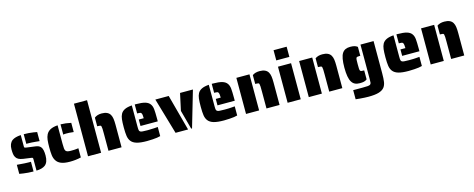

<svg xmlns="http://www.w3.org/2000/svg" viewBox="-38 -1579 6471 2621"><g transform="rotate(-15 3197.0 -268.5)"><path d="M383 -376Q321 -382 283 -382H250V-518Q321 -518 385 -508L435 -499V-371Q416 -372 383 -376ZM290 -155Q290 -170 285 -174Q280 -178 264 -180L156 -195Q116 -201 91.5 -214Q67 -227 55 -249Q43 -268 39 -295Q35 -322 35 -362Q35 -444 84 -482Q125 -512 208 -517V-360Q208 -345 212 -340.5Q216 -336 237 -333L357 -317Q383 -314 402 -306.5Q421 -299 434 -284Q463 -252 463 -161Q463 -65 414 -27Q371 5 290 7ZM108 -2 51 -11V-139Q91 -135 159 -131Q197 -129 213 -129H248V8Q168 7 108 -2Z M886 -373Q861 -377 814 -377Q783 -377 770 -373V-518Q841 -517 917 -500V-370ZM571 -67Q551 -99 545.5 -142Q540 -185 540 -254Q540 -317 545 -359Q550 -401 566 -433Q585 -470 623.5 -490.5Q662 -511 728 -516V-255Q728 -211 730.5 -189Q733 -167 741 -155Q750 -143 766.5 -138Q783 -133 814 -133Q867 -133 887 -136L921 -140V-10Q847 8 763 8Q685 8 639 -11Q593 -30 571 -67Z M1020 -743H1205V0H1020ZM1309 -241Q1309 -294 1308 -311Q1306 -339 1303 -348Q1299 -358 1289 -360.5Q1279 -363 1257 -363H1247V-485Q1287 -517 1349 -517Q1439 -517 1470 -462Q1484 -438 1489 -403.5Q1494 -369 1494 -319V0H1309Z M1819 -305H1889Q1889 -361 1878 -377Q1872 -386 1862 -388.5Q1852 -391 1833 -391H1819V-518H1833Q1919 -518 1965.5 -504Q2012 -490 2034 -458Q2054 -430 2058.5 -386Q2063 -342 2063 -254V-214H1819ZM1630 -57Q1607 -87 1600 -131.5Q1593 -176 1593 -254Q1593 -326 1598 -368.5Q1603 -411 1619 -441Q1637 -474 1674.5 -492.5Q1712 -511 1777 -516V-214Q1777 -180 1780 -165.5Q1783 -151 1794 -144Q1806 -136 1831 -135Q1863 -133 1899 -133Q1963 -133 1992 -136L2043 -140V-11Q2003 1 1933 5Q1899 8 1853 8Q1761 8 1708.5 -7.5Q1656 -23 1630 -57Z M2108 -510H2297L2434 0H2257ZM2405 -270 2457 -510H2639L2490 0H2478Z M2907 -305H2977Q2977 -361 2966 -377Q2960 -386 2950 -388.5Q2940 -391 2921 -391H2907V-518H2921Q3007 -518 3053.5 -504Q3100 -490 3122 -458Q3142 -430 3146.5 -386Q3151 -342 3151 -254V-214H2907ZM2718 -57Q2695 -87 2688 -131.5Q2681 -176 2681 -254Q2681 -326 2686 -368.5Q2691 -411 2707 -441Q2725 -474 2762.5 -492.5Q2800 -511 2865 -516V-214Q2865 -180 2868 -165.5Q2871 -151 2882 -144Q2894 -136 2919 -135Q2951 -133 2987 -133Q3051 -133 3080 -136L3131 -140V-11Q3091 1 3021 5Q2987 8 2941 8Q2849 8 2796.5 -7.5Q2744 -23 2718 -57Z M3542 -241Q3542 -294 3541 -311Q3539 -339 3536 -348Q3532 -358 3522 -360.5Q3512 -363 3490 -363H3480V-488Q3519 -517 3582 -517Q3672 -517 3703 -462Q3717 -438 3722 -403.5Q3727 -369 3727 -319V0H3542ZM3253 -510H3438V0H3253Z M3841 -743H4026V-599H3841ZM3841 -510H4026V0H3841Z M4429 -241Q4429 -294 4428 -311Q4426 -339 4423 -348Q4419 -358 4409 -360.5Q4399 -363 4377 -363H4367V-488Q4406 -517 4469 -517Q4559 -517 4590 -462Q4604 -438 4609 -403.5Q4614 -369 4614 -319V0H4429ZM4140 -510H4325V0H4140Z M4749 -60Q4713 -118 4713 -262Q4713 -407 4749 -463Q4767 -491 4795 -504Q4823 -517 4863 -517Q4897 -517 4921 -511Q4945 -505 4965 -489V-363H4954Q4932 -363 4922.5 -360.5Q4913 -358 4908 -350Q4903 -339 4902 -319Q4901 -305 4901 -260Q4901 -215 4902 -201Q4903 -180 4908 -170.5Q4913 -161 4924 -159Q4938 -157 4954 -157H4965V-30Q4945 -14 4922 -8.5Q4899 -3 4863 -3Q4823 -3 4795 -16.5Q4767 -30 4749 -60ZM4810 200 4750 194V65H4884Q4920 65 4954 63Q4979 61 4990.5 53.5Q5002 46 5005 28Q5007 4 5007 -23V-510H5192V-56Q5192 22 5185 66.5Q5178 111 5155 141Q5129 174 5075.5 190Q5022 206 4930 206Q4880 206 4810 200Z M5517 -305H5587Q5587 -361 5576 -377Q5570 -386 5560 -388.5Q5550 -391 5531 -391H5517V-518H5531Q5617 -518 5663.5 -504Q5710 -490 5732 -458Q5752 -430 5756.5 -386Q5761 -342 5761 -254V-214H5517ZM5328 -57Q5305 -87 5298 -131.5Q5291 -176 5291 -254Q5291 -326 5296 -368.5Q5301 -411 5317 -441Q5335 -474 5372.5 -492.5Q5410 -511 5475 -516V-214Q5475 -180 5478 -165.5Q5481 -151 5492 -144Q5504 -136 5529 -135Q5561 -133 5597 -133Q5661 -133 5690 -136L5741 -140V-11Q5701 1 5631 5Q5597 8 5551 8Q5459 8 5406.5 -7.5Q5354 -23 5328 -57Z M6152 -241Q6152 -294 6151 -311Q6149 -339 6146 -348Q6142 -358 6132 -360.5Q6122 -363 6100 -363H6090V-488Q6129 -517 6192 -517Q6282 -517 6313 -462Q6327 -438 6332 -403.5Q6337 -369 6337 -319V0H6152ZM5863 -510H6048V0H5863Z"/></g></svg>

Font: Saira Stencil One
Style: Regular
Weight: 400
Designer: Hector Gatti with collaboration of the Omnibus-Type team
Foundry: Omnibus-Type
Version: Version 1.004